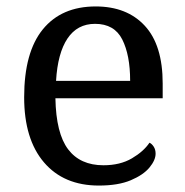

<svg xmlns="http://www.w3.org/2000/svg" viewBox="-20 -566 575 596"><path d="M287 10Q178 10 116.5 -62Q55 -134 55 -264Q55 -404 113 -475Q171 -546 277 -546Q374 -546 429.5 -486Q485 -426 485 -307V-261H152Q154 -152 191.5 -102.5Q229 -53 301 -53Q353 -53 389.5 -74.5Q426 -96 444 -123Q451 -120 457 -111Q463 -102 463 -89Q463 -69 444 -46Q425 -23 386 -6.5Q347 10 287 10ZM384 -315Q384 -395 359.5 -443.5Q335 -492 275 -492Q220 -492 189.5 -446.5Q159 -401 154 -315Z"/></svg>

Font: Noto Serif Old Uyghur
Style: Regular
Weight: 400
Designer: Lewis McGuffie
Foundry: Google LLC
Version: Version 1.003; ttfautohint (v1.8.4.7-5d5b)